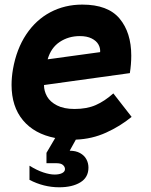

<svg xmlns="http://www.w3.org/2000/svg" viewBox="-20 -578 640 814"><path d="M318.5 -425Q270.5 -425 233.2 -400.2Q196 -375.5 182 -326.5L404.5 -357Q406 -374 397.2 -389.5Q388.5 -405 368.5 -415Q348.5 -425 318.5 -425ZM105 184.5V124.5Q136.5 144 163.8 153Q191 162 211.5 162Q231.5 162 243.5 155.8Q255.5 149.5 255.5 139Q255.5 129.5 247.2 121.8Q239 114 220 114H177V70L214 7Q126 -10 77.5 -68Q29 -126 29 -218Q29 -250 35 -285Q50 -370 91 -431.8Q132 -493.5 193.2 -526Q254.5 -558.5 329 -558.5Q437.5 -558.5 487 -499.2Q536.5 -440 536.5 -342Q536.5 -305.5 530.5 -268L166.5 -217.5Q166.5 -192 179.5 -169Q192.5 -146 221.8 -131Q251 -116 296 -116Q348 -116 385.8 -132.5Q423.5 -149 460.5 -182L538 -82.5Q490 -43 430 -15.8Q370 11.5 301.5 14L275.5 61Q301.5 61 319.5 71Q337.5 81 346.2 97.2Q355 113.5 355 132.5Q355 174 320.8 195Q286.5 216 231 216Q165.5 216 105 184.5Z"/></svg>

Font: JuliaMono Black
Style: Italic
Weight: 900
Italic angle: -9°
Monospace: yes
Designer: cormullion
Foundry: corm
Version: Version 0.057; ttfautohint (v1.8.4)